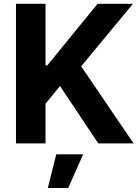

<svg xmlns="http://www.w3.org/2000/svg" viewBox="-20 -747 730 1000"><path d="M63.2 -727.3H217V-406.6H226.6L488.3 -727.3H672.6L402.7 -401.6L675.8 0H491.8L292.6 -299L217 -206.7V0H63.2ZM229 232.2 273.1 56.8H413L335.2 232.2Z"/></svg>

Font: Cannonade
Style: Bold
Weight: 700
Designer: Rasmus Andersson
Foundry: rsms
Version: Version 3.012;git-f93a4a705